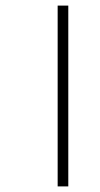

<svg xmlns="http://www.w3.org/2000/svg" viewBox="-20 -617 357 686"><path d="M186 49H224V-597H186Z"/></svg>

Font: Noto Sans Tamil ExtraLight
Style: Regular
Weight: 200
Designer: Jelle Bosma - Monotype Design Team
Foundry: Monotype Imaging Inc.
Version: Version 2.004